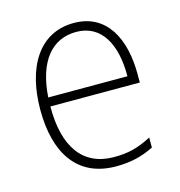

<svg xmlns="http://www.w3.org/2000/svg" viewBox="-87 -710 661 705"><g transform="rotate(-15 243.5 -357.5)"><path d="M255 -632C121 -632 54 -514 54 -355C54 -192 122 -83 270 -83C327 -83 370 -94 414 -116V-154C362 -127 325 -118 271 -118C154 -118 92 -203 93 -358H433V-390C433 -524 380 -632 255 -632ZM255 -598C352 -598 396 -511 395 -392H94C103 -528 163 -598 255 -598Z"/></g></svg>

Font: Noto Sans Kannada UI SemiCondensed ExtraLight
Style: Regular
Weight: 200
Width: 4
Designer: Jelle Bosma - Monotype Design Team
Foundry: Monotype Imaging Inc.
Version: Version 2.005